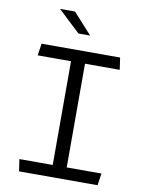

<svg xmlns="http://www.w3.org/2000/svg" viewBox="-100 -1011 820 1081"><g transform="rotate(10 310.0 -470.5)"><path d="M85.5 0H534.5L544.5 -68.5H346V-661.5H544.5L534.5 -730H85.5L75.5 -661.5H266V-68.5H75.5ZM154 -941 280 -822.5H347L239.5 -941Z"/></g></svg>

Font: Monaspace Krypton Light
Style: Regular
Weight: 300
Designer: Riley Cran & the Lettermatic Team
Foundry: Lettermatic
Version: Version 1.101 (Monaspace Krypton)